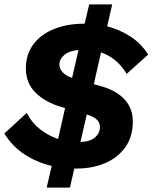

<svg xmlns="http://www.w3.org/2000/svg" viewBox="-22 -768 696 876"><path d="M191 88 214 -11Q146 -27 90 -63.5Q34 -100 -2 -159L100 -253Q122 -209 160 -179Q198 -149 243 -134L275 -275L254 -281Q182 -303 139 -346.5Q96 -390 96 -455Q96 -520 130.5 -566Q165 -612 225.5 -636Q286 -660 364 -660L385 -748H490L467 -648Q524 -633 573 -601.5Q622 -570 654 -519L556 -431Q532 -470 503 -493.5Q474 -517 439 -529L406 -384L445 -373Q512 -353 548 -312.5Q584 -272 584 -214Q584 -144 549.5 -96Q515 -48 457 -23.5Q399 1 328 1Q322 1 317 1L297 88ZM249 -474Q249 -454 264.5 -437.5Q280 -421 307 -413L336 -540Q293 -536 271 -517Q249 -498 249 -474ZM434 -188Q434 -208 420.5 -221.5Q407 -235 374 -246L345 -120Q390 -122 412 -141.5Q434 -161 434 -188Z"/></svg>

Font: Work Sans
Style: Bold Italic
Weight: 700
Italic angle: -13°
Designer: Wei Huang
Foundry: Wei Huang
Version: Version 2.010; ttfautohint (v1.8.3)